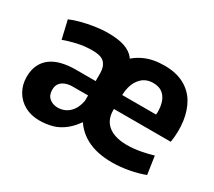

<svg xmlns="http://www.w3.org/2000/svg" viewBox="-107 -733 1056 946"><g transform="rotate(30 421.5 -259.5)"><path d="M191 12Q143 12 107 -8Q71 -28 50.5 -63.5Q30 -99 30 -143Q30 -183 44 -212Q58 -241 83.5 -259.5Q109 -278 144.5 -286.5Q180 -295 223 -295H335V-338Q335 -356 331 -370Q327 -384 317.5 -395.5Q308 -407 290.5 -412.5Q273 -418 245 -418Q202 -418 160.5 -408.5Q119 -399 88 -387L64 -490Q89 -501 123 -510Q157 -519 195.5 -525Q234 -531 271 -531Q329 -531 365 -518.5Q401 -506 420.5 -481.5Q440 -457 447 -422Q454 -387 454 -343V-235Q426 -157 395.5 -108.5Q365 -60 332 -33.5Q299 -7 264 2.5Q229 12 191 12ZM237 -88Q260 -88 280 -97.5Q300 -107 315.5 -128Q331 -149 338 -185V-215H249Q236 -215 222.5 -212Q209 -209 197.5 -202Q186 -195 178.5 -183Q171 -171 171 -151Q171 -120 190.5 -104Q210 -88 237 -88ZM604 12Q516 12 457 -20Q398 -52 368 -112Q338 -172 338 -255Q338 -308 353 -357Q368 -406 398.5 -446Q429 -486 477.5 -508.5Q526 -531 591 -531Q657 -531 702.5 -507Q748 -483 773.5 -440.5Q799 -398 807 -341.5Q815 -285 805 -221H414L494 -280Q479 -235 482 -201Q485 -167 503.5 -144Q522 -121 553 -110Q584 -99 624 -99Q663 -99 702.5 -106.5Q742 -114 771 -123L786 -21Q747 -6 698.5 3Q650 12 604 12ZM416 -301H675Q676 -308 676 -311.5Q676 -315 676 -318Q676 -349 667 -374Q658 -399 638.5 -414Q619 -429 586 -429Q548 -429 523 -406Q498 -383 488.5 -345.5Q479 -308 485 -266Z"/></g></svg>

Font: Murecho Thin SemiBold
Style: Regular
Weight: 600
Version: Version 1.010